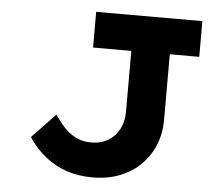

<svg xmlns="http://www.w3.org/2000/svg" viewBox="-51 -758 958 825"><g transform="rotate(5 428.0 -345.0)"><path d="M377 10Q315 10 267 -6.5Q219 -23 186 -47.5Q153 -72 131 -97Q109 -122 99 -140L199 -245Q211 -228 225.5 -209.5Q240 -191 259 -175Q278 -159 302.5 -149Q327 -139 359 -139Q401 -139 432 -158Q463 -177 479.5 -209.5Q496 -242 496 -281V-546H331V-700H789V-546H662V-261Q662 -205 642 -155.5Q622 -106 585 -69Q548 -32 495.5 -11Q443 10 377 10Z"/></g></svg>

Font: Lexend Tera
Style: Bold
Weight: 700
Designer: Bonnie Shaver-Troup, Thomas Jockin
Foundry: Lexend
Version: Version 1.007